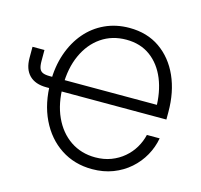

<svg xmlns="http://www.w3.org/2000/svg" viewBox="-108 -855 1032 984"><g transform="rotate(15 408.5 -363.5)"><path d="M461.9 10.7Q367.7 10.7 295.4 -36.9Q223.1 -84.5 182.4 -168.9Q141.6 -253.4 141.6 -364.3Q141.6 -447.3 165 -515.9Q188.5 -584.5 231 -634.3Q273.4 -684.1 332.3 -711.2Q391.1 -738.3 461.4 -738.3Q555.2 -738.3 623 -691.2Q690.9 -644 727.8 -561.8Q764.6 -479.5 764.6 -373V-333.5H190.4V-393.6H720.7L698.7 -371.1Q698.7 -460.4 670.7 -529.1Q642.6 -597.7 589.6 -636.7Q536.6 -675.8 461.4 -675.8Q386.2 -675.8 329.1 -636.7Q272 -597.7 240 -527.3Q208 -457 208 -364.3Q208 -270 240.2 -199.7Q272.5 -129.4 329.8 -90.6Q387.2 -51.8 461.9 -51.8Q507.3 -51.8 545.2 -66.2Q583 -80.6 612.3 -105.5Q641.6 -130.4 660.9 -162.8Q680.2 -195.3 688.5 -231.4H756.3Q747.6 -182.6 723.1 -138.9Q698.7 -95.2 660.4 -61.5Q622.1 -27.8 572 -8.5Q522 10.7 461.9 10.7ZM5.4 -516.1H68.8V-458Q68.8 -432.6 74.2 -418.7Q79.6 -404.8 92.8 -399.2Q106 -393.6 129.4 -393.6H168.9V-334H127.4Q68.4 -334 36.9 -365.7Q5.4 -397.5 5.4 -457Z"/></g></svg>

Font: Inter 28pt Light
Style: Regular
Weight: 300
Designer: Rasmus Andersson
Foundry: rsms
Version: Version 4.001;git-66647c0bb